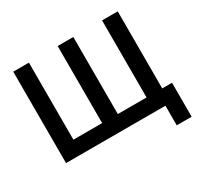

<svg xmlns="http://www.w3.org/2000/svg" viewBox="-175 -912 1315 1273"><g transform="rotate(-30 482.5 -275.0)"><path d="M70 -700H190V-110H410V-700H530V-110H750V-700H870V-110H945V150H831V0H70Z"/></g></svg>

Font: PT Root UI Bold
Style: Regular
Weight: 700
Designer: Vitaly Kuzmin
Foundry: ParaType Ltd.
Version: Version 2.000G